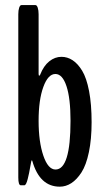

<svg xmlns="http://www.w3.org/2000/svg" viewBox="-20 -717 414 743"><path d="M211.4 5.4Q133.3 5.4 105 -94.2Q104 -96.7 103 -96.7Q101.1 -96.7 97.2 -72.5Q93.3 -48.3 87.2 -24.2Q81.1 0 74.2 0H60.5Q50.8 0 50.8 -30.3V-661.6Q50.8 -677.2 54.2 -687.3Q57.6 -697.3 63 -697.3H117.2Q122.6 -697.3 126 -687.3Q129.4 -677.2 129.4 -661.6V-431.6Q129.4 -424.3 131.8 -424.3Q134.3 -424.3 135.3 -427.7Q148.9 -462.4 170.7 -479.7Q192.4 -497.1 217.8 -497.1Q240.7 -497.1 260.7 -484.1Q280.8 -471.2 297.9 -443.4Q314.9 -415.5 324.7 -364.5Q334.5 -313.5 334.5 -244.1Q334.5 -178.2 324 -128.2Q313.5 -78.1 295.4 -50Q277.3 -22 256.1 -8.3Q234.9 5.4 211.4 5.4ZM194.8 -61Q252.9 -61 252.9 -249.5Q252.9 -336.4 237.3 -383.5Q221.7 -430.7 194.3 -430.7Q166 -430.7 147.7 -380.6Q129.4 -330.6 129.4 -249.5Q129.4 -168.5 147.7 -114.7Q166 -61 194.8 -61Z"/></svg>

Font: BenchNine
Style: Bold
Weight: 700
Version: Version 1 ; ttfautohint (v0.92.18-e454-dirty) -l 8 -r 50 -G 